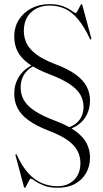

<svg xmlns="http://www.w3.org/2000/svg" viewBox="-20 -730 498 930"><path d="M292 -99 287 -107Q333 -114.5 358.8 -142Q384.5 -169.5 384.5 -213Q384.5 -243 369.8 -270Q355 -297 318.8 -321.8Q282.5 -346.5 219 -370.5Q156.5 -394.5 119 -421.5Q81.5 -448.5 65.2 -480.8Q49 -513 49 -552Q49 -599.5 71.8 -635Q94.5 -670.5 133 -690.2Q171.5 -710 218.5 -710Q260 -710 286.2 -699.5Q312.5 -689 327 -678Q341.5 -667 347 -667Q350 -667 355.8 -677.8Q361.5 -688.5 367 -699.2Q372.5 -710 374 -710Q375.5 -710 376.8 -709.5Q378 -709 378.5 -706.5L422.5 -543.5Q423 -542 422.5 -540.8Q422 -539.5 421 -539Q417.5 -537.5 416 -541Q388 -601 358 -636.8Q328 -672.5 294.2 -687.8Q260.5 -703 221 -703Q166.5 -703 131 -670.8Q95.5 -638.5 95.5 -579Q95.5 -547.5 109 -519.8Q122.5 -492 155 -467.2Q187.5 -442.5 244.5 -420.5Q310.5 -396 347.8 -368.2Q385 -340.5 400.5 -309.5Q416 -278.5 416 -243Q416 -207 401.5 -176.5Q387 -146 359.2 -125.8Q331.5 -105.5 292 -99ZM166.5 -426 171.5 -420Q131.5 -410.5 105.8 -381Q80 -351.5 80 -305Q80 -273.5 95 -246.2Q110 -219 146.2 -194.2Q182.5 -169.5 245 -146Q310.5 -121.5 347.5 -93.8Q384.5 -66 400.2 -34.5Q416 -3 416 33Q416 74.5 397.2 107.8Q378.5 141 343.8 160.2Q309 179.5 260 179.5Q217.5 179.5 190.8 168.2Q164 157 149.2 146.2Q134.5 135.5 128.5 135.5Q125.5 135.5 119.8 146.2Q114 157 108.8 168.2Q103.5 179.5 100.5 179.5Q99 179.5 97.8 178.5Q96.5 177.5 96 175.5L55 22Q54 18.5 56.5 17.5Q58.5 16.5 59.5 17.2Q60.5 18 61 19.5Q86.5 75.5 117.2 109Q148 142.5 183.5 157.2Q219 172 257.5 172Q308 172 338.8 141.5Q369.5 111 369.5 59.5Q369.5 29.5 356 2.2Q342.5 -25 309.8 -49.2Q277 -73.5 219.5 -95.5Q156 -120 118.8 -147Q81.5 -174 65.2 -205.8Q49 -237.5 49 -276Q49 -313.5 63.8 -343.8Q78.5 -374 104.8 -395.2Q131 -416.5 166.5 -426Z"/></svg>

Font: Fraunces 120pt Light
Style: Regular
Weight: 300
Version: Version 1.000;[b76b70a41]